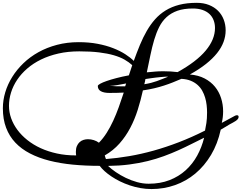

<svg xmlns="http://www.w3.org/2000/svg" viewBox="-20 -1006 1682 1337"><path d="M0 -252Q0 -307.6 16.6 -363.3Q33.2 -418.9 65.2 -470.2Q97.2 -521.5 143.1 -565.7Q189 -609.9 247.8 -642.6Q306.6 -675.3 377 -693.8Q447.3 -712.4 527.8 -712.4Q599.6 -712.4 659.7 -700.9Q719.7 -689.5 767.8 -670.7Q815.9 -651.9 852.1 -628.7Q888.2 -605.5 911.6 -582Q932.6 -640.1 954.3 -692.9Q976.1 -745.6 1002 -790.5Q1027.8 -835.4 1059.8 -871.6Q1091.8 -907.7 1133.5 -933.3Q1175.3 -959 1228.5 -972.7Q1281.7 -986.3 1350.1 -986.3Q1397.9 -986.3 1435.3 -971.4Q1472.7 -956.5 1498.5 -930.7Q1524.4 -904.8 1537.8 -869.6Q1551.3 -834.5 1551.3 -794.4Q1551.3 -753.4 1536.6 -713.9Q1522 -674.3 1491.5 -636Q1460.9 -597.7 1414.1 -560.5Q1367.2 -523.4 1302.2 -487.3Q1361.3 -482.4 1404.8 -459.7Q1448.2 -437 1476.8 -402.1Q1505.4 -367.2 1519.5 -322.8Q1533.7 -278.3 1533.7 -230.5Q1533.7 -189.5 1524.4 -150.4Q1539.1 -158.2 1555.4 -167Q1571.8 -175.8 1585.9 -183.6L1617.7 -200.7Q1625 -203.6 1629.9 -203.6Q1641.6 -203.6 1641.6 -191.9Q1641.6 -183.6 1636 -176.8Q1630.4 -169.9 1621.3 -163.8Q1612.3 -157.7 1600.8 -151.6Q1589.4 -145.5 1577.6 -139.2Q1560.5 -129.4 1546.9 -120.6Q1533.2 -111.8 1517.1 -103Q1495.6 -4.4 1449.7 72.5Q1403.8 149.4 1340.3 202.4Q1276.9 255.4 1198.7 283Q1120.6 310.5 1035.2 310.5Q996.1 310.5 957.8 303.7Q919.4 296.9 883.8 284.9Q848.1 272.9 815.9 257.1Q783.7 241.2 756.6 223.1Q729.5 205.1 708.5 186Q687.5 167 674.3 148.9Q575.2 148.9 486.8 140.4Q398.4 131.8 323.7 112.8Q249 93.8 189 62.7Q128.9 31.7 86.9 -12.7Q44.9 -57.1 22.5 -116.5Q0 -175.8 0 -252ZM661.1 -407.2Q661.1 -413.6 677.7 -422.9Q694.3 -432.1 723.1 -442.1Q752 -452.1 791.5 -462.4Q831.1 -472.7 877.4 -481.4L900.9 -552.2Q877.9 -573.2 847.2 -590.8Q816.4 -608.4 772.9 -621.1Q729.5 -633.8 670.4 -641.1Q611.3 -648.4 532.2 -648.4Q453.6 -648.4 387 -633.3Q320.3 -618.2 265.9 -591.6Q211.4 -564.9 169.7 -528.8Q127.9 -492.7 99.6 -450.4Q71.3 -408.2 56.9 -361.8Q42.5 -315.4 42.5 -269Q42.5 -225.1 57.6 -182.6Q72.8 -140.1 101.1 -101.8Q129.4 -63.5 170.4 -30.8Q211.4 2 262.9 25.6Q314.5 49.3 376 62.7Q437.5 76.2 507.3 76.2H510.3Q509.3 69.3 508.8 63.2Q508.3 57.1 508.3 51.3Q508.3 27.8 515.4 11.2Q522.5 -5.4 534.2 -16.1Q545.9 -26.9 561 -31.7Q576.2 -36.6 592.3 -36.6Q612.8 -36.6 633.1 -30.3Q653.3 -23.9 668.9 -12.2Q698.7 -42.5 723.1 -81.3Q747.6 -120.1 768.3 -165Q789.1 -210 806.9 -259.5Q824.7 -309.1 841.8 -361.3Q816.9 -359.9 792.2 -359.4Q767.6 -358.9 741.2 -358.9Q704.1 -358.9 682.6 -370.6Q661.1 -382.3 661.1 -407.2ZM717.8 101.6Q797.4 95.2 880.4 81.1Q963.4 66.9 1049.3 43Q1135.3 19 1224.9 -15.4Q1314.5 -49.8 1407.7 -96.7Q1412.6 -119.1 1417.2 -149.4Q1421.9 -179.7 1421.9 -222.7Q1421.9 -247.6 1418.9 -274.2Q1416 -300.8 1408.4 -326.2Q1400.9 -351.6 1388.2 -374.3Q1375.5 -397 1355.5 -414.8Q1335.4 -432.6 1307.9 -443.8Q1280.3 -455.1 1243.2 -457Q1212.4 -443.8 1183.1 -432.1Q1153.8 -420.4 1122.1 -410.2Q1090.3 -399.9 1054.7 -391.4Q1019 -382.8 975.1 -376.5Q960 -307.6 939 -241Q918 -174.3 886.7 -115Q855.5 -55.7 812 -6.6Q768.6 42.5 709.5 76.2Q710.9 82.5 713.1 88.6Q715.3 94.7 717.8 101.6ZM1118.7 -509.8Q1169.9 -509.8 1216.8 -503.9Q1347.7 -576.2 1412.4 -653.6Q1477.1 -731 1477.1 -811Q1477.1 -840.3 1467.5 -865.2Q1458 -890.1 1439 -908.2Q1419.9 -926.3 1390.9 -936.5Q1361.8 -946.8 1323.2 -946.8Q1260.3 -946.8 1215.8 -931.2Q1171.4 -915.5 1140.1 -887Q1108.9 -858.4 1088.6 -818.1Q1068.4 -777.8 1053.7 -728.5Q1039.1 -679.2 1027.3 -622.1Q1015.6 -564.9 1002.4 -502.4Q1020.5 -503.9 1034.2 -505.1Q1047.9 -506.3 1060.5 -507.6Q1073.2 -508.8 1086.9 -509.3Q1100.6 -509.8 1118.7 -509.8ZM1401.4 -46.9Q1357.9 -25.9 1313.7 -3.4Q1269.5 19 1221.7 40.5Q1173.8 62 1121.3 81.3Q1068.8 100.6 1009 115.5Q949.2 130.4 880.6 139.4Q812 148.4 732.4 149.4Q754.4 170.4 786.4 192.4Q818.4 214.4 855.7 232.4Q893.1 250.5 934.1 262Q975.1 273.4 1015.1 273.4Q1096.2 273.4 1160.6 248.3Q1225.1 223.1 1273.2 179.4Q1321.3 135.7 1353.3 77.4Q1385.3 19 1401.4 -46.9ZM992.7 -455.6Q990.7 -446.3 989.3 -437.3Q987.8 -428.2 984.9 -419.4Q1011.7 -423.8 1032.5 -429.2Q1053.2 -434.6 1072 -441.2Q1090.8 -447.8 1109.1 -455.3Q1127.4 -462.9 1150.4 -471.7Q1146 -472.2 1142.6 -472.2Q1139.2 -472.2 1134.8 -472.2Q1114.3 -470.7 1097.7 -469.2Q1081.1 -467.8 1065.2 -465.8Q1049.3 -463.9 1032 -461.4Q1014.6 -459 992.7 -455.6ZM743.7 -408.2Q765.6 -406.2 787.1 -405.5Q808.6 -404.8 829.6 -404.8H851.6Q853.5 -410.2 855 -415Q856.4 -419.9 858.4 -424.8Q823.2 -418 794.7 -413.1Q766.1 -408.2 743.7 -408.2Z"/></svg>

Font: Meddon
Style: Regular
Weight: 400
Designer: Vernon Adams
Foundry: Vernon Adams
Version: Version 1.000